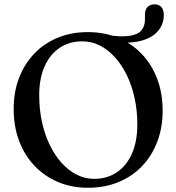

<svg xmlns="http://www.w3.org/2000/svg" viewBox="-20 -868 832 906"><path d="M753 -797.5Q753 -750 720.5 -716.2Q688 -682.5 626.2 -671.2Q564.5 -660 475.5 -678.5Q467 -680.5 462.8 -683.2Q458.5 -686 458.5 -692.5Q458.5 -698.5 463.8 -702.2Q469 -706 477.5 -704Q550.5 -692.5 591 -698.8Q631.5 -705 647.8 -725.2Q664 -745.5 664 -776V-799.5Q664 -822 676 -834.8Q688 -847.5 709.5 -847.5Q730.5 -847.5 741.8 -834.2Q753 -821 753 -797.5ZM394.5 -716.5Q474 -716.5 538.8 -689Q603.5 -661.5 650.2 -612Q697 -562.5 722.2 -494.8Q747.5 -427 747.5 -345.5Q747.5 -266 722.2 -199.5Q697 -133 650.5 -84.2Q604 -35.5 539.2 -8.8Q474.5 18 395.5 18Q317 18 252.8 -9.5Q188.5 -37 141.8 -86.8Q95 -136.5 69.8 -204.2Q44.5 -272 44.5 -353.5Q44.5 -433 69.5 -499.2Q94.5 -565.5 141 -614.2Q187.5 -663 251.8 -689.8Q316 -716.5 394.5 -716.5ZM628 -280.5Q628 -346.5 615 -405.8Q602 -465 578.2 -513.8Q554.5 -562.5 522 -598.2Q489.5 -634 450.5 -653.5Q411.5 -673 368 -673Q307.5 -673 261.8 -642.5Q216 -612 190.5 -555Q165 -498 165 -418.5Q165 -352 178 -292.5Q191 -233 214.8 -184Q238.5 -135 270.8 -99.2Q303 -63.5 342 -43.8Q381 -24 424 -24Q485.5 -24 531.2 -54.8Q577 -85.5 602.5 -143Q628 -200.5 628 -280.5Z"/></svg>

Font: Fraunces 18pt
Style: Regular
Weight: 400
Version: Version 1.000;[b76b70a41]